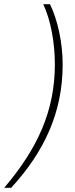

<svg xmlns="http://www.w3.org/2000/svg" viewBox="-90 -732 355 910"><path d="M-70 158H-37C119 -12 207 -198 207 -426C207 -528 184 -636 147 -712H115C151 -636 170 -528 170 -427C170 -205 87 -27 -70 158Z"/></svg>

Font: Noto Sans ExtraCondensed ExtraLight
Style: Italic
Weight: 200
Width: 2
Italic angle: -12°
Designer: Monotype Design Team
Foundry: Monotype Imaging Inc.
Version: Version 2.013